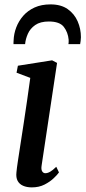

<svg xmlns="http://www.w3.org/2000/svg" viewBox="-20 -822 380 853"><path d="M121.5 10.5Q99 10.5 82.5 3.2Q66 -4 58.2 -18.8Q50.5 -33.5 53 -56Q54.5 -73.5 59.5 -106.5Q64.5 -139.5 71.2 -182.8Q78 -226 85.5 -275.5Q93 -325 100.5 -376.5Q108 -428 114.5 -476L53.5 -499L59.5 -530L211.5 -554L233.5 -542.5L165 -87.5Q162 -69.5 167.2 -61Q172.5 -52.5 181 -52.5Q191.5 -52.5 202.5 -58.8Q213.5 -65 230 -81L242 -56Q235.5 -46.5 219.2 -30.8Q203 -15 178.2 -2.2Q153.5 10.5 121.5 10.5ZM40 -626Q40 -630 40 -634Q40 -638 40.5 -643Q41.5 -672 52.2 -700.2Q63 -728.5 83.2 -751.8Q103.5 -775 133.8 -788.8Q164 -802.5 204.5 -802.5Q251 -802.5 280.8 -781.5Q310.5 -760.5 325 -727.2Q339.5 -694 339.5 -656.5Q339.5 -648 338.2 -639.8Q337 -631.5 336 -626H284Q284.5 -630 285 -634.5Q285.5 -639 285 -645.5Q282 -678.5 263.5 -702.5Q245 -726.5 197 -726.5Q159 -726.5 136.5 -710.8Q114 -695 103.8 -671.8Q93.5 -648.5 91.5 -626Z"/></svg>

Font: Merriweather 48pt Medium
Style: Italic
Weight: 500
Italic angle: -7.8°
Version: Version 2.101